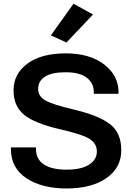

<svg xmlns="http://www.w3.org/2000/svg" viewBox="-20 -1018 722 1052"><path d="M40 -200.2Q40 -97.7 124.5 -41.5Q209 14.6 344.7 14.6Q481.4 14.6 563 -42Q644.5 -98.6 644.5 -195.3Q644.5 -291 582.3 -338.1Q520 -385.3 389.2 -416.5Q264.2 -445.8 226.6 -468.8Q189 -491.7 189 -530.3Q189 -573.7 226.1 -597.9Q263.2 -622.1 339.8 -622.1Q416.5 -622.1 455.3 -592.3Q494.1 -562.5 494.1 -512.2V-503.9H629.4V-513.2Q629.4 -604.5 550.5 -665Q471.7 -725.6 339.8 -725.6Q206.5 -725.6 130.4 -669.4Q54.2 -613.3 54.2 -523.4Q54.2 -435.5 112.5 -388.7Q170.9 -341.8 304.2 -311Q434.1 -281.2 472.4 -255.9Q510.7 -230.5 510.7 -188Q510.7 -142.6 467.5 -115.5Q424.3 -88.4 345.2 -88.4Q265.1 -88.4 221.2 -116.5Q177.2 -144.5 177.2 -201.7V-210.4H40ZM258.8 -824.2 344.2 -785.2 489.7 -938.5 382.8 -997.6Z"/></svg>

Font: Roboto Flex
Style: wght 600 wdth 140 opsz 13.0 GRAD 0.00 slnt 0.00 XTRA 468 XOPQ 96 YOPQ 79 YTLC 514 YTUC 712 YTAS 750 YTDE -203.00 YTFI 738
Weight: 600
Width: 8
Designer: Berlow after Robertson
Foundry: Google
Version: Version 3.100